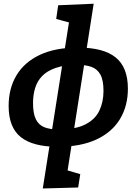

<svg xmlns="http://www.w3.org/2000/svg" viewBox="-20 -799 746 1051"><path d="M348 146.9 337.2 130.1 419.3 154.3 407.8 227.3 214.2 232.7 359 -685.8 367 -673.7 287.6 -695.2 298.5 -770.2 492.8 -778.6ZM407.9 -538.6Q546.5 -538.6 613.3 -484.5Q680.1 -430.3 680.1 -313.5Q680.1 -218.9 636.6 -147Q593.1 -75.2 507.5 -35.4Q421.9 4.4 296.1 4.4Q159.6 4.4 93.4 -48.8Q27.3 -102 27.3 -218.9Q27.3 -315.4 70.6 -387.3Q113.9 -459.1 198.6 -498.9Q283.4 -538.6 407.9 -538.6ZM406.6 -443.9Q333.3 -443.9 285.4 -427.4Q237.4 -410.9 210.3 -382.4Q183.2 -353.9 172 -316Q160.8 -278.2 160.8 -235.2Q160.8 -176 177 -144.8Q193.1 -113.6 224.1 -102Q255.1 -90.3 298.8 -90.3Q393 -90.3 447.1 -117.9Q501.1 -145.5 523.8 -193.3Q546.5 -241.1 546.5 -301.3Q546.5 -360 529.6 -390.6Q512.6 -421.1 481.6 -432.5Q450.7 -443.9 406.6 -443.9Z"/></svg>

Font: Bitter Thin
Style: Italic
Weight: 100
Italic angle: -9°
Designer: Sol Matas, and Bitter project Authors
Foundry: Sol Matas
Version: Version 2.002